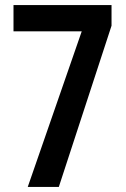

<svg xmlns="http://www.w3.org/2000/svg" viewBox="-20 -734 494 754"><path d="M89 0 301 -611H33V-714H418V-633L211 0Z"/></svg>

Font: Noto Sans Thai ExtCond SemBd
Style: Regular
Weight: 600
Width: 2
Designer: Monotype Design Team
Foundry: Monotype Imaging Inc.
Version: Version 2.002; ttfautohint (v1.8.4.7-5d5b)